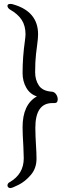

<svg xmlns="http://www.w3.org/2000/svg" viewBox="-20 -787 390 978"><path d="M160 -136Q160 -115 161 -93Q162 -71 163 -53Q166 -8 166 21Q166 70 137.5 103.5Q109 137 75.5 154Q42 171 33 171Q26 171 22 167Q18 163 18 158Q18 147 29 141Q101 100 101 19L99 -41Q95 -107 95 -139Q95 -255 168 -296Q133 -307 114 -340Q95 -373 95 -415Q95 -496 107 -580Q110 -603 110 -612Q110 -655 91 -685Q72 -715 30 -739Q25 -742 21.5 -747Q18 -752 18 -757Q18 -767 32 -767Q41 -767 46 -765Q174 -729 174 -612Q174 -593 169 -556Q168 -551 163.5 -512Q159 -473 159 -419Q159 -380 178 -351.5Q197 -323 244 -320Q257 -319 265.5 -307Q274 -295 274 -281Q274 -262 258 -262H247Q160 -262 160 -136Z"/></svg>

Font: Iansui 0.93
Style: Regular
Weight: 400
Designer: But Ko / Fontworks Inc.
Foundry: zi-hi.com / Fontworks Inc.
Version: Version 0.931